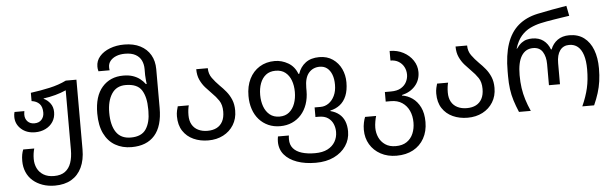

<svg xmlns="http://www.w3.org/2000/svg" viewBox="-57 -988 4665 1456"><g transform="rotate(-5 2275.0 -260.0)"><path d="M308 250Q257 250 214.5 235Q172 220 141 193Q110 166 93.5 127.5Q77 89 77 43Q77 14 81 -6.5Q85 -27 92 -44H176Q171 -28 168 -7.5Q165 13 165 35Q165 74 180.5 106Q196 138 228 157.5Q260 177 308 177Q360 177 391.5 154Q423 131 437.5 89Q452 47 452 -10V-463Q414 -446 370 -434Q326 -422 280 -416V-413Q309 -400 329.5 -372.5Q350 -345 350 -306Q350 -264 329.5 -232.5Q309 -201 273.5 -183.5Q238 -166 194 -166Q129 -166 87.5 -203.5Q46 -241 46 -296Q46 -305 47 -314.5Q48 -324 51 -333H126Q125 -326 124 -319Q123 -312 123 -306Q123 -274 142.5 -254Q162 -234 194 -234Q229 -234 248.5 -255.5Q268 -277 268 -309Q268 -354 246.5 -376.5Q225 -399 187 -404V-467Q262 -477 332 -492.5Q402 -508 459 -536H540V-6Q540 75 512.5 132.5Q485 190 433.5 220Q382 250 308 250Z M913 10Q843 10 789 -21Q735 -52 705 -113.5Q675 -175 675 -267Q675 -398 735.5 -467Q796 -536 896 -536Q938 -536 969 -525.5Q1000 -515 1023 -497Q1046 -479 1062 -457H1068Q1067 -468 1064.5 -488.5Q1062 -509 1062 -525V-571Q1062 -608 1048 -637Q1034 -666 1003.5 -683Q973 -700 924 -700Q886 -700 857 -688.5Q828 -677 811.5 -656.5Q795 -636 795 -609Q795 -603 795.5 -597Q796 -591 797 -585H712Q709 -595 708 -604Q707 -613 707 -621Q707 -665 736 -698.5Q765 -732 814.5 -751Q864 -770 924 -770Q995 -770 1045.5 -744Q1096 -718 1123 -671.5Q1150 -625 1150 -563V-267Q1150 -129 1089 -59.5Q1028 10 913 10ZM913 -63Q995 -63 1029 -114Q1063 -165 1063 -250V-266Q1063 -358 1030 -410.5Q997 -463 908 -463Q837 -463 801.5 -408Q766 -353 766 -265Q766 -169 802 -116Q838 -63 913 -63Z M1497 10Q1435 10 1384.5 -13Q1334 -36 1304.5 -81Q1275 -126 1275 -193Q1275 -215 1279.5 -235.5Q1284 -256 1288 -268H1372Q1368 -255 1365.5 -235.5Q1363 -216 1363 -193Q1363 -151 1379.5 -122Q1396 -93 1426.5 -78Q1457 -63 1497 -63Q1538 -63 1567 -78Q1596 -93 1612 -123Q1628 -153 1628 -198Q1628 -250 1606 -282.5Q1584 -315 1555 -343Q1531 -367 1507.5 -393.5Q1484 -420 1468 -454.5Q1452 -489 1452 -536H1540Q1540 -493 1563.5 -460.5Q1587 -428 1618 -397Q1643 -373 1666 -345Q1689 -317 1704 -281.5Q1719 -246 1719 -198Q1719 -136 1690 -89Q1661 -42 1611 -16Q1561 10 1497 10Z M2294 250Q2213 250 2151.5 228Q2090 206 2055.5 165Q2021 124 2021 66Q2021 56 2022 46Q2023 36 2025 26H2108Q2107 33 2106.5 40.5Q2106 48 2106 55Q2106 97 2129 124Q2152 151 2194.5 164Q2237 177 2294 177Q2352 177 2390 157.5Q2428 138 2447.5 104.5Q2467 71 2467 30Q2467 -2 2455 -30.5Q2443 -59 2416.5 -77.5Q2390 -96 2346 -96H2321V-169H2367Q2400 -169 2428 -188.5Q2456 -208 2473 -243.5Q2490 -279 2490 -327Q2490 -372 2477.5 -404.5Q2465 -437 2442 -455Q2419 -473 2386 -473Q2335 -473 2303 -436.5Q2271 -400 2271 -323V-299Q2271 -244 2255 -198Q2239 -152 2209.5 -119Q2180 -86 2139.5 -68Q2099 -50 2049 -50Q2000 -50 1959.5 -68Q1919 -86 1889.5 -119Q1860 -152 1844.5 -198Q1829 -244 1829 -299Q1829 -373 1856.5 -428.5Q1884 -484 1934 -515Q1984 -546 2050 -546Q2103 -546 2151.5 -518Q2200 -490 2221 -433H2227Q2244 -485 2284.5 -515.5Q2325 -546 2389 -546Q2449 -546 2491.5 -516.5Q2534 -487 2556 -440Q2578 -393 2578 -338Q2578 -277 2560.5 -235Q2543 -193 2511.5 -168.5Q2480 -144 2438 -135V-131Q2477 -121 2504 -99Q2531 -77 2544.5 -43.5Q2558 -10 2558 34Q2558 95 2525 144Q2492 193 2433 221.5Q2374 250 2294 250ZM2051 -123Q2095 -123 2124 -147Q2153 -171 2167.5 -211Q2182 -251 2182 -299Q2182 -348 2167.5 -387Q2153 -426 2124 -449Q2095 -472 2050 -472Q2005 -472 1976 -449Q1947 -426 1932.5 -387Q1918 -348 1918 -299Q1918 -251 1932.5 -211Q1947 -171 1976.5 -147Q2006 -123 2051 -123Z M2909 250Q2841 250 2788.5 221.5Q2736 193 2707 144Q2678 95 2678 33Q2678 4 2683.5 -21.5Q2689 -47 2696 -64H2780Q2775 -48 2770.5 -22.5Q2766 3 2766 25Q2766 64 2781.5 98.5Q2797 133 2829 155Q2861 177 2909 177Q2960 177 2993 154.5Q3026 132 3042 94Q3058 56 3058 10Q3058 -40 3040 -79.5Q3022 -119 2987 -142.5Q2952 -166 2901 -166H2862V-239H2908Q2956 -239 2985 -256.5Q3014 -274 3027.5 -301Q3041 -328 3041 -356Q3041 -388 3027 -414.5Q3013 -441 2987 -457Q2961 -473 2925 -473V-546Q2983 -546 3029 -521.5Q3075 -497 3102 -456.5Q3129 -416 3129 -368Q3129 -306 3090.5 -262.5Q3052 -219 2989 -205V-201Q3031 -195 3067.5 -169.5Q3104 -144 3126.5 -98.5Q3149 -53 3149 14Q3149 85 3119 138.5Q3089 192 3035.5 221Q2982 250 2909 250Z M3471 10Q3409 10 3358.5 -13Q3308 -36 3278.5 -81Q3249 -126 3249 -193Q3249 -215 3253.5 -235.5Q3258 -256 3262 -268H3346Q3342 -255 3339.5 -235.5Q3337 -216 3337 -193Q3337 -151 3353.5 -122Q3370 -93 3400.5 -78Q3431 -63 3471 -63Q3512 -63 3541 -78Q3570 -93 3586 -123Q3602 -153 3602 -198Q3602 -250 3580 -282.5Q3558 -315 3529 -343Q3505 -367 3481.5 -393.5Q3458 -420 3442 -454.5Q3426 -489 3426 -536H3514Q3514 -493 3537.5 -460.5Q3561 -428 3592 -397Q3617 -373 3640 -345Q3663 -317 3678 -281.5Q3693 -246 3693 -198Q3693 -136 3664 -89Q3635 -42 3585 -16Q3535 10 3471 10Z M3862 0Q3842 -47 3828.5 -90Q3815 -133 3809 -178.5Q3803 -224 3803 -276V-314Q3803 -438 3832 -523.5Q3861 -609 3920 -659.5Q3979 -710 4068 -729Q4124 -741 4180 -751Q4236 -761 4290 -770L4305 -693Q4279 -689 4248.5 -684.5Q4218 -680 4188 -675Q4158 -670 4131.5 -665.5Q4105 -661 4085 -656Q4044 -647 4005 -628.5Q3966 -610 3935.5 -575Q3905 -540 3886 -479H3889Q3909 -507 3928.5 -521.5Q3948 -536 3968.5 -541Q3989 -546 4010 -546Q4061 -546 4095 -520.5Q4129 -495 4145 -451H4150Q4167 -495 4203 -520.5Q4239 -546 4292 -546Q4359 -546 4404 -512Q4449 -478 4472 -417.5Q4495 -357 4495 -276Q4495 -224 4488.5 -178.5Q4482 -133 4468.5 -90Q4455 -47 4434 0H4344Q4376 -71 4390.5 -134.5Q4405 -198 4405 -277Q4405 -342 4391 -385.5Q4377 -429 4350.5 -451Q4324 -473 4285 -473Q4240 -473 4215 -439Q4190 -405 4190 -343V-182H4106V-343Q4106 -399 4083 -436Q4060 -473 4010 -473Q3953 -473 3922 -423.5Q3891 -374 3891 -277Q3891 -224 3897.5 -179Q3904 -134 3917.5 -90.5Q3931 -47 3952 0Z"/></g></svg>

Font: Noto Sans Georgian
Style: Regular
Weight: 400
Designer: Monotype Design Team, Akaki Razmadze
Foundry: Google LLC
Version: Version 2.002